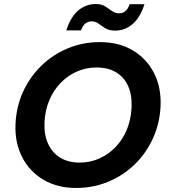

<svg xmlns="http://www.w3.org/2000/svg" viewBox="-20 -921 838 953"><path d="M357 12Q265 12 195.5 -29Q126 -70 89.5 -142Q53 -214 57 -306Q61 -392 94.5 -465.5Q128 -539 185 -594.5Q242 -650 316.5 -681Q391 -712 476 -712Q570 -712 639 -671Q708 -630 744.5 -558.5Q781 -487 777 -394Q773 -309 739.5 -235Q706 -161 649 -105.5Q592 -50 517.5 -19Q443 12 357 12ZM376 -114Q428 -114 473.5 -134.5Q519 -155 554 -191.5Q589 -228 609.5 -277.5Q630 -327 633 -386Q636 -447 617 -491.5Q598 -536 558 -561Q518 -586 459 -586Q406 -586 360.5 -565.5Q315 -545 280 -508.5Q245 -472 224.5 -423Q204 -374 201 -315Q198 -254 218 -209Q238 -164 278 -139Q318 -114 376 -114ZM309 -770Q331 -838 369 -869.5Q407 -901 455 -901Q484 -901 502 -889.5Q520 -878 535.5 -866.5Q551 -855 572 -855Q589 -855 602.5 -866Q616 -877 623 -900H697Q675 -832 637 -800.5Q599 -769 551 -769Q522 -769 503.5 -780.5Q485 -792 469.5 -803.5Q454 -815 434 -815Q417 -815 403.5 -804Q390 -793 382 -770Z"/></svg>

Font: DM Sans 28pt ExtraBold
Style: Italic
Weight: 800
Italic angle: -10°
Version: Version 4.004;gftools[0.9.30]